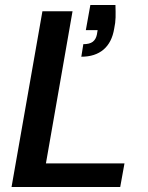

<svg xmlns="http://www.w3.org/2000/svg" viewBox="-20 -745 589 765"><path d="M26 0 149 -700H269L163 -94H476L459 0ZM304 -519 312 -569Q337 -569 349.5 -578.5Q362 -588 366 -607L369 -625H322L340 -725H440Q441 -697 440.5 -675.5Q440 -654 435 -631Q426 -576 392.5 -547.5Q359 -519 304 -519Z"/></svg>

Font: DM Sans 20pt SemiBold
Style: Italic
Weight: 600
Italic angle: -10°
Version: Version 4.004;gftools[0.9.30]